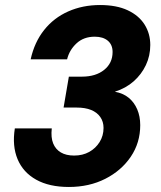

<svg xmlns="http://www.w3.org/2000/svg" viewBox="-20 -732 641 764"><path d="M254 12Q176 12 124 -17Q72 -46 50 -98.5Q28 -151 39 -221H186Q182 -185 191.5 -161.5Q201 -138 222 -125.5Q243 -113 275 -113Q309 -113 335 -127.5Q361 -142 376.5 -167Q392 -192 392 -223Q392 -248 379 -266.5Q366 -285 342.5 -294.5Q319 -304 285 -304H233L254 -427H306Q361 -427 394.5 -454Q428 -481 428 -525Q428 -554 409 -570Q390 -586 357 -586Q313 -586 284.5 -559.5Q256 -533 247 -496H102Q117 -564 155.5 -612.5Q194 -661 251.5 -686.5Q309 -712 378 -712Q444 -712 488.5 -691Q533 -670 555.5 -634Q578 -598 578 -553Q578 -510 560.5 -473Q543 -436 512 -408.5Q481 -381 437 -367Q470 -361 492 -343Q514 -325 526 -297Q538 -269 538 -234Q538 -164 500.5 -108.5Q463 -53 399 -20.5Q335 12 254 12Z"/></svg>

Font: DM Sans 24pt Black
Style: Italic
Weight: 900
Italic angle: -10°
Designer: Colophon Foundry, Jonny Pinhorn
Foundry: Colophon Foundry
Version: Version 4.004;gftools[0.9.30]